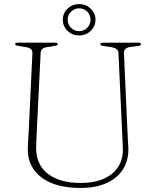

<svg xmlns="http://www.w3.org/2000/svg" viewBox="-20 -910 768 945"><path d="M580 -284 563 -650Q562.5 -661.5 554 -668.2Q545.5 -675 526.5 -678L489 -684Q479 -685.5 476.2 -687.8Q473.5 -690 473.5 -692.5Q473.5 -696 477.2 -698Q481 -700 487.5 -700H660.5Q667 -700 670.5 -698Q674 -696 674 -692.5Q674 -689.5 671 -687Q668 -684.5 658.5 -683.5L624 -679Q604.5 -677 597 -668.8Q589.5 -660.5 590 -649.5L606.5 -281.5Q607.5 -257 608.8 -234Q610 -211 611.5 -186Q614.5 -126.5 588 -81.2Q561.5 -36 507.8 -10.5Q454 15 376.5 15Q290.5 15 231.8 -9.8Q173 -34.5 143.8 -79.2Q114.5 -124 117 -184Q117.5 -200.5 119 -225.8Q120.5 -251 122 -276.8Q123.5 -302.5 124 -320.5L139.5 -648Q140.5 -662 130.8 -669.2Q121 -676.5 104 -678.5L70.5 -684Q54.5 -686.5 54.5 -692Q54.5 -696 58.2 -698Q62 -700 69 -700H250.5Q257.5 -700 261 -698Q264.5 -696 264.5 -692Q264.5 -689.5 261.5 -687.5Q258.5 -685.5 248.5 -684L215 -678.5Q197.5 -676.5 189.2 -670Q181 -663.5 180 -649L164 -325.5Q162 -285 160.5 -253Q159 -221 158 -192Q154.5 -103.5 213.2 -56.5Q272 -9.5 377 -9.5Q444 -9.5 491.2 -30.5Q538.5 -51.5 562.8 -90.5Q587 -129.5 584.5 -184Q583 -217.5 582 -241Q581 -264.5 580 -284ZM369.5 -735.5Q336 -735.5 312.5 -758.2Q289 -781 289 -813Q289 -844.5 312.5 -867.2Q336 -890 369.5 -890Q403 -890 426.5 -867.2Q450 -844.5 450 -813Q450 -781 426.5 -758.2Q403 -735.5 369.5 -735.5ZM369.5 -869Q346.5 -869 329.8 -852.8Q313 -836.5 313 -813Q313 -790 329.8 -773.2Q346.5 -756.5 369.5 -756.5Q393 -756.5 409.2 -773.2Q425.5 -790 425.5 -813Q425.5 -836.5 409.2 -852.8Q393 -869 369.5 -869Z"/></svg>

Font: Fraunces Thin
Style: Regular
Weight: 250
Version: Version 1.000;[b76b70a41]